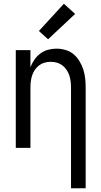

<svg xmlns="http://www.w3.org/2000/svg" viewBox="-20 -787 540 1022"><path d="M358 215V-320Q358 -337 356 -353.5Q354 -370 349 -385.5Q344 -401 334.5 -415Q325 -429 312 -439Q299 -449 283 -453.5Q267 -458 250 -458Q233 -458 217 -453.5Q201 -449 188 -439Q175 -429 165.5 -415Q156 -401 151 -385.5Q146 -370 144 -353.5Q142 -337 142 -320V0H64V-520H142V-429Q150 -450 163 -469Q176 -488 194.5 -502Q213 -516 235.5 -522Q258 -528 280 -528Q305 -528 329 -521Q353 -514 371.5 -498.5Q390 -483 403 -461.5Q416 -440 423.5 -416.5Q431 -393 433.5 -368.5Q436 -344 436 -320V215ZM236 -578 187 -622 320 -767 380 -713Z"/></svg>

Font: Zed Mono
Style: Regular
Weight: 400
Monospace: yes
Designer: Belleve Invis
Foundry: Belleve Invis
Version: Version 1.0.0; ttfautohint (v1.8.4)